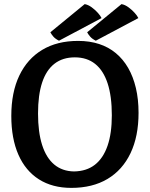

<svg xmlns="http://www.w3.org/2000/svg" viewBox="-20 -899 729 934"><path d="M360 -700Q416 -700 462 -685Q508 -670 543.5 -640.5Q579 -611 603.5 -568.5Q628 -526 641 -471Q654 -416 654 -350Q654 -236 615 -154Q576 -72 503 -28.5Q430 15 327 15Q235 15 169.5 -26.5Q104 -68 69.5 -146.5Q35 -225 35 -335Q35 -450 74 -531.5Q113 -613 185.5 -656.5Q258 -700 360 -700ZM344 -620Q285 -620 245 -589Q205 -558 185 -497.5Q165 -437 165 -347Q165 -256 185 -193.5Q205 -131 244 -98.5Q283 -66 340 -65Q401 -66 441.5 -97.5Q482 -129 503 -189.5Q524 -250 524 -338Q524 -431 503.5 -493.5Q483 -556 443 -588Q403 -620 344 -620ZM653 -811 446 -701Q428 -710 418.5 -721Q409 -732 404 -742L571 -879Q588 -876 605 -863.5Q622 -851 635 -836.5Q648 -822 653 -811ZM474 -811 267 -701Q249 -710 239.5 -721Q230 -732 225 -742L392 -879Q409 -876 426 -863.5Q443 -851 456 -836.5Q469 -822 474 -811Z"/></svg>

Font: Karma Variable Light
Style: Regular
Weight: 300
Designer: Joana Correia
Foundry: Indian Type Foundry
Version: Version 3.000